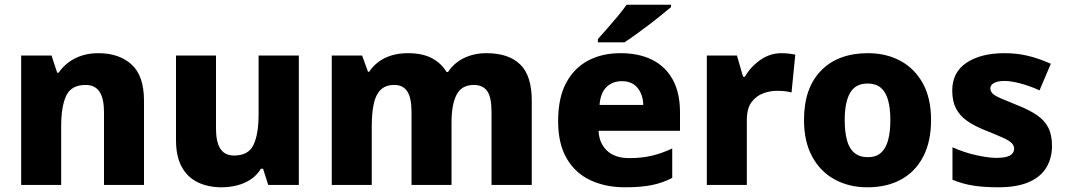

<svg xmlns="http://www.w3.org/2000/svg" viewBox="-20 -786 4532 816"><path d="M398 -560Q486 -560 539 -512Q592 -464 592 -358V0H422V-310Q422 -367 403 -396Q384 -425 344 -425Q283 -425 261.5 -379.5Q240 -334 240 -249V0H70V-550H199L223 -477H229Q247 -503 272 -521.5Q297 -540 328.5 -550Q360 -560 398 -560Z M1250 -550V0H1120L1098 -69H1089Q1072 -41 1045.5 -23.5Q1019 -6 987 2Q955 10 921 10Q865 10 821 -11Q777 -32 752.5 -76.5Q728 -121 728 -191V-550H898V-239Q898 -183 916.5 -154Q935 -125 975 -125Q1036 -125 1057.5 -170.5Q1079 -216 1079 -300V-550Z M2047 -560Q2142 -560 2191 -512Q2240 -464 2240 -358V0H2069V-310Q2069 -373 2050.5 -399Q2032 -425 1994 -425Q1942 -425 1920.5 -383.5Q1899 -342 1899 -266V0H1729V-310Q1729 -370 1711 -397.5Q1693 -425 1656 -425Q1619 -425 1598 -404.5Q1577 -384 1568.5 -345Q1560 -306 1560 -249V0H1390V-550H1519L1544 -481H1549Q1565 -505 1588 -522.5Q1611 -540 1642.5 -550Q1674 -560 1714 -560Q1775 -560 1815 -539Q1855 -518 1878 -480H1884Q1910 -519 1952.5 -539.5Q1995 -560 2047 -560Z M2617 -560Q2696 -560 2752.5 -531.5Q2809 -503 2839.5 -447Q2870 -391 2870 -309V-230H2524Q2526 -178 2559.5 -146Q2593 -114 2655 -114Q2707 -114 2749.5 -124Q2792 -134 2837 -155V-30Q2797 -9 2751 0.5Q2705 10 2636 10Q2554 10 2489.5 -20Q2425 -50 2388.5 -112.5Q2352 -175 2352 -271Q2352 -369 2385.5 -432.5Q2419 -496 2478.5 -528Q2538 -560 2617 -560ZM2623 -441Q2583 -441 2557.5 -416Q2532 -391 2528 -340H2714Q2713 -383 2690 -412Q2667 -441 2623 -441ZM2832 -756Q2815 -742 2790 -721.5Q2765 -701 2736.5 -679.5Q2708 -658 2681 -638.5Q2654 -619 2634 -606H2521V-620Q2538 -639 2560.5 -664.5Q2583 -690 2605.5 -717Q2628 -744 2643 -766H2832Z M3301 -560Q3317 -560 3334 -558Q3351 -556 3360 -554L3344 -393Q3334 -396 3319 -398Q3304 -400 3281 -400Q3253 -400 3224 -389.5Q3195 -379 3174.5 -352.5Q3154 -326 3154 -275V0H2984V-550H3112L3138 -460H3146Q3169 -501 3210.5 -530.5Q3252 -560 3301 -560Z M3937 -276Q3937 -185 3904 -121Q3871 -57 3810.5 -23.5Q3750 10 3666 10Q3588 10 3527 -23.5Q3466 -57 3431.5 -121Q3397 -185 3397 -276Q3397 -412 3469.5 -486Q3542 -560 3669 -560Q3747 -560 3807.5 -527Q3868 -494 3902.5 -431Q3937 -368 3937 -276ZM3570 -276Q3570 -226 3579.5 -190.5Q3589 -155 3611 -136.5Q3633 -118 3668 -118Q3703 -118 3724 -136.5Q3745 -155 3754.5 -190.5Q3764 -226 3764 -276Q3764 -327 3754 -361.5Q3744 -396 3723 -413.5Q3702 -431 3667 -431Q3616 -431 3593 -391.5Q3570 -352 3570 -276Z M4451 -166Q4451 -114 4427 -74Q4403 -34 4352.5 -12Q4302 10 4221 10Q4163 10 4117.5 3Q4072 -4 4028 -22V-160Q4077 -138 4129 -126.5Q4181 -115 4215 -115Q4254 -115 4272 -125Q4290 -135 4290 -154Q4290 -167 4280 -177.5Q4270 -188 4244 -200Q4218 -212 4170 -231Q4122 -250 4090.5 -272Q4059 -294 4043 -325Q4027 -356 4027 -401Q4027 -479 4088 -519.5Q4149 -560 4249 -560Q4303 -560 4350 -548.5Q4397 -537 4446 -515L4398 -402Q4359 -420 4318 -431Q4277 -442 4249 -442Q4221 -442 4205 -433.5Q4189 -425 4189 -411Q4189 -398 4198.5 -388.5Q4208 -379 4233.5 -368Q4259 -357 4306 -338Q4354 -319 4386.5 -297Q4419 -275 4435 -244Q4451 -213 4451 -166Z"/></svg>

Font: Noto Sans Syriac Eastern ExtraBold
Style: Regular
Weight: 800
Designer: Patrick Giasson and the Monotype Design Team
Foundry: Monotype Imaging Inc.
Version: Version 3.001